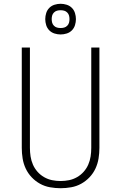

<svg xmlns="http://www.w3.org/2000/svg" viewBox="-20 -986 640 1014"><path d="M300 8Q272 8 244 3Q216 -2 191.5 -15.5Q167 -29 147.5 -49.5Q128 -70 116 -95.5Q104 -121 99.5 -149Q95 -177 95 -205V-735H138V-205Q138 -182 141.5 -159.5Q145 -137 154 -116.5Q163 -96 178 -79Q193 -62 213 -50.5Q233 -39 255 -34.5Q277 -30 300 -30Q323 -30 345 -34.5Q367 -39 387 -50.5Q407 -62 422 -79Q437 -96 446 -116.5Q455 -137 458.5 -159.5Q462 -182 462 -205V-735H505V-205Q505 -177 500.5 -149Q496 -121 484 -95.5Q472 -70 452.5 -49.5Q433 -29 408.5 -15.5Q384 -2 356 3Q328 8 300 8ZM300 -804Q284 -804 268 -809Q252 -814 240.5 -825.5Q229 -837 224 -853Q219 -869 219 -885Q219 -901 224 -917Q229 -933 240.5 -944.5Q252 -956 268 -961Q284 -966 300 -966Q316 -966 332 -961Q348 -956 359.5 -944.5Q371 -933 376 -917Q381 -901 381 -885Q381 -869 376 -853Q371 -837 359.5 -825.5Q348 -814 332 -809Q316 -804 300 -804ZM300 -838Q310 -838 319 -840.5Q328 -843 335 -850Q342 -857 344.5 -866Q347 -875 347 -885Q347 -895 344.5 -904Q342 -913 335 -920Q328 -927 319 -929.5Q310 -932 300 -932Q290 -932 281 -929.5Q272 -927 265 -920Q258 -913 255.5 -904Q253 -895 253 -885Q253 -875 255.5 -866Q258 -857 265 -850Q272 -843 281 -840.5Q290 -838 300 -838Z"/></svg>

Font: Iosevka SS04 XLt Ex
Style: Regular
Weight: 200
Width: 7
Monospace: yes
Designer: Belleve Invis
Foundry: Belleve Invis
Version: Version 19.0.0; ttfautohint (v1.8.4)